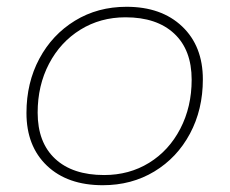

<svg xmlns="http://www.w3.org/2000/svg" viewBox="-20 -543 677 566"><path d="M58 -210Q58 -299 96 -370Q134 -441 201 -482Q268 -523 353 -523Q456 -523 517 -465Q578 -407 578 -309Q578 -220 540 -149Q502 -78 435 -37.5Q368 3 283 3Q179 3 118.5 -54.5Q58 -112 58 -210ZM545 -308Q545 -396 493.5 -444Q442 -492 350 -492Q276 -492 217 -455.5Q158 -419 124.5 -355Q91 -291 91 -211Q91 -123 142.5 -75Q194 -27 287 -27Q361 -27 419.5 -63Q478 -99 511.5 -163.5Q545 -228 545 -308Z"/></svg>

Font: Montserrat Alternates ExLight
Style: Italic
Weight: 275
Italic angle: -11.3°
Designer: Julieta Ulanovsky
Foundry: Julieta Ulanovsky
Version: Version 7.200